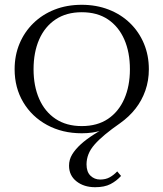

<svg xmlns="http://www.w3.org/2000/svg" viewBox="-20 -546 682 801"><path d="M120 -257Q120 -187 143.5 -133.5Q167 -80 212 -50Q257 -20 321 -20Q386 -20 430.5 -50Q475 -80 498.5 -133.5Q522 -187 522 -257Q522 -328 498.5 -381.5Q475 -435 430.5 -465Q386 -495 321 -495Q257 -495 212 -465Q167 -435 143.5 -381.5Q120 -328 120 -257ZM443 -28V-17Q425 -9 405.5 -2.5Q386 4 365 7Q344 10 321 10Q240 10 176.5 -24.5Q113 -59 77 -119.5Q41 -180 41 -257Q41 -315 61.5 -364Q82 -413 119.5 -449.5Q157 -486 208 -506Q259 -526 321 -526Q382 -526 433.5 -506Q485 -486 522.5 -449.5Q560 -413 580.5 -364Q601 -315 601 -257Q601 -210 586.5 -168.5Q572 -127 545.5 -93Q519 -59 481 -32Q445 -7 418.5 15Q392 37 374.5 57Q357 77 349 97.5Q341 118 341 140Q341 171 357.5 187Q374 203 398 203Q421 203 438 193.5Q455 184 469 169L485 188Q466 209 441 222Q416 235 377 235Q330 235 299 210.5Q268 186 268 145Q268 120 281 98.5Q294 77 317 56Q340 35 372.5 14.5Q405 -6 443 -28Z"/></svg>

Font: Roboto Serif 120pt Expanded Light
Style: Regular
Weight: 300
Width: 7
Designer: Greg Gazdowicz
Foundry: Commercial Type
Version: Version 1.008